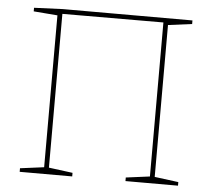

<svg xmlns="http://www.w3.org/2000/svg" viewBox="-50 -747 885 801"><g transform="rotate(5 392.0 -346.0)"><path d="M724 -692V-677L624 -664V-28L724 -15V0H504V-15L604 -28V-673L181 -672V-28L281 -15V0H61V-15L161 -28V-664L61 -672V-687L181 -692Z"/></g></svg>

Font: Bitter Pro Thin
Style: Regular
Weight: 250
Designer: Sol Matas, and Bitter project Authors
Foundry: Sol Matas
Version: Version 1.010